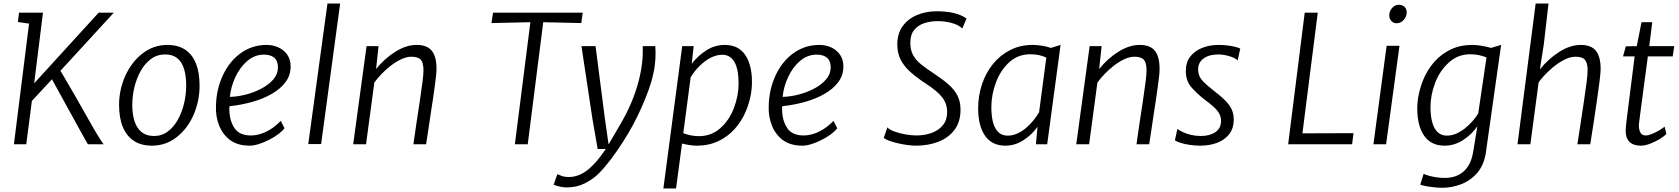

<svg xmlns="http://www.w3.org/2000/svg" viewBox="-20 -819 9533 1090"><path d="M59 0 145 -685 81.5 -694 88 -747H224L174 -346L540 -747H626L323 -417Q332 -402 343.5 -382.8Q355 -363.5 369.2 -338.8Q383.5 -314 401.5 -283.2Q419.5 -252.5 441 -214Q472 -159 492.5 -123Q513 -87 526.5 -64.2Q540 -41.5 549.5 -27Q559 -12.5 568 0H479Q477 -3 464.8 -24.5Q452.5 -46 435 -78Q417.5 -110 398.8 -144.2Q380 -178.5 364 -207L275 -369L161 -246L129 0Z M843 8Q781.5 8 740 -19.2Q698.5 -46.5 677.2 -98.2Q656 -150 656 -224Q656 -310.5 692 -390Q727.5 -468 789.8 -516Q852 -564 930 -564Q990.5 -564 1031.2 -537Q1072 -510 1092.5 -458.5Q1113 -407 1113 -333Q1113 -245.5 1079 -167Q1044.5 -88.5 982.8 -40.2Q921 8 843 8ZM855 -47Q899.5 -47 933.2 -72.8Q967 -98.5 990.2 -140.5Q1013.5 -182.5 1025.2 -233Q1037 -283.5 1037 -333Q1037 -389.5 1024.5 -429Q1012 -468.5 985.8 -489.2Q959.5 -510 918 -510Q872 -510 837 -484Q802 -458 778.5 -415.8Q755 -373.5 743 -323.5Q731 -273.5 731 -225Q731 -139 762 -93Q793 -47 855 -47Z M1396 8Q1330 8 1286 -24Q1243.5 -56.5 1223.8 -107Q1204 -157.5 1206 -215Q1207.5 -311.5 1246 -393Q1283.5 -472.5 1348 -518.2Q1412.5 -564 1494 -564Q1530.5 -564 1561.5 -549.5Q1592.5 -535 1611.2 -507.8Q1630 -480.5 1630 -442Q1630 -392 1601 -353Q1572 -314 1522.5 -285.8Q1473 -257.5 1411 -240.2Q1349 -223 1283 -216Q1282.5 -214 1282.2 -209.8Q1282 -205.5 1282 -200Q1282 -137 1310 -93.5Q1338 -50 1404 -50Q1431.5 -50 1460.8 -59.2Q1490 -68.5 1518.8 -87Q1547.5 -105.5 1574 -133L1595 -91Q1584 -75.5 1561 -58.2Q1538 -41 1509 -26Q1480 -11 1450.5 -1.5Q1421 8 1396 8ZM1285 -269Q1328.5 -270 1376 -282.2Q1423.5 -294.5 1465 -316.5Q1506.5 -338.5 1532.2 -368.8Q1558 -399 1558 -436Q1558 -473 1537.2 -491Q1516.5 -509 1478 -509Q1452.5 -509 1429.2 -500.2Q1406 -491.5 1385 -474Q1342.5 -438 1316.5 -382Q1290.5 -326 1285 -269Z M1730 -1 1839 -799H1911L1803 -1Z M1985 0 2061 -557H2129L2115 -427Q2162.5 -486.5 2224.2 -525.2Q2286 -564 2345 -564Q2404.5 -564 2431.2 -531Q2458 -498 2458 -428Q2458 -412 2455.5 -387.8Q2453 -363.5 2448.2 -329.5Q2443.5 -295.5 2437 -250Q2435.5 -240.5 2433.5 -228Q2431.5 -215.5 2428.8 -197.2Q2426 -179 2422 -152.2Q2418 -125.5 2412.5 -88Q2407 -50.5 2399 0H2327Q2329.5 -17.5 2333.5 -46.2Q2337.5 -75 2344.8 -123.8Q2352 -172.5 2364 -250Q2374 -319 2379 -357.8Q2384 -396.5 2384 -421Q2384 -462.5 2368.8 -479.8Q2353.5 -497 2315 -497Q2288.5 -497 2258.8 -483.2Q2229 -469.5 2200 -447.2Q2171 -425 2146.2 -399.2Q2121.5 -373.5 2105 -350L2058 0Z M2903 0 2991 -693 2770 -688 2779 -747H3288L3280 -688L3064 -693L2976 0Z M3197 245Q3179 245 3159 240.5Q3139 236 3123 230L3144 170Q3155.5 175 3171 180.5Q3186.5 186 3209 186Q3243.5 186 3276.8 170.5Q3310 155 3344.8 120Q3379.5 85 3419 27H3373L3343 -146L3281 -557H3361L3414 -146L3435 1Q3451 -27 3467.2 -54.2Q3483.5 -81.5 3499 -109Q3536.5 -171.5 3563.8 -236Q3591 -300.5 3607.2 -364.8Q3623.5 -429 3628 -491Q3629 -504.5 3629 -517V-557H3700Q3701.5 -539 3701.8 -522.2Q3702 -505.5 3701 -491Q3697.5 -405 3661 -305Q3624.5 -205 3571 -105Q3546 -59 3513.5 -8.5Q3481 42 3446 88Q3411 134 3378 167Q3347.5 197.5 3301.2 221.2Q3255 245 3197 245Z M3746 251 3853 -557H3918L3907 -457Q3939.5 -500 3988.2 -532Q4037 -564 4094 -564Q4171.5 -564 4210.2 -507.8Q4249 -451.5 4249 -353Q4249 -270.5 4214 -187Q4190.5 -131 4151 -87Q4111.5 -43 4057.5 -17.5Q4003.5 8 3936 8Q3900 8 3852 -4L3818 251ZM3948 -46Q4018 -46 4069 -91Q4120 -136 4146.5 -205.8Q4173 -275.5 4173 -345Q4173 -427 4149.2 -467.5Q4125.5 -508 4081 -508Q4053.5 -508 4027.2 -497Q4001 -486 3977.5 -467.5Q3954 -449 3934.5 -426.5Q3915 -404 3901 -381L3859 -63Q3879.5 -55 3902.2 -50.5Q3925 -46 3948 -46Z M4534 8Q4468 8 4424 -24Q4381.5 -56.5 4361.8 -107Q4342 -157.5 4344 -215Q4345.5 -311.5 4384 -393Q4421.5 -472.5 4486 -518.2Q4550.5 -564 4632 -564Q4668.5 -564 4699.5 -549.5Q4730.5 -535 4749.2 -507.8Q4768 -480.5 4768 -442Q4768 -392 4739 -353Q4710 -314 4660.5 -285.8Q4611 -257.5 4549 -240.2Q4487 -223 4421 -216Q4420.5 -214 4420.2 -209.8Q4420 -205.5 4420 -200Q4420 -137 4448 -93.5Q4476 -50 4542 -50Q4569.5 -50 4598.8 -59.2Q4628 -68.5 4656.8 -87Q4685.5 -105.5 4712 -133L4733 -91Q4722 -75.5 4699 -58.2Q4676 -41 4647 -26Q4618 -11 4588.5 -1.5Q4559 8 4534 8ZM4423 -269Q4466.5 -270 4514 -282.2Q4561.5 -294.5 4603 -316.5Q4644.5 -338.5 4670.2 -368.8Q4696 -399 4696 -436Q4696 -473 4675.2 -491Q4654.5 -509 4616 -509Q4590.5 -509 4567.2 -500.2Q4544 -491.5 4523 -474Q4480.5 -438 4454.5 -382Q4428.5 -326 4423 -269Z M5180 8Q5158 8 5130.8 4.2Q5103.5 0.5 5076.5 -5.8Q5049.5 -12 5028.2 -20Q5007 -28 4997 -36L5018 -96Q5028 -83.5 5056.2 -73Q5084.5 -62.5 5119 -56.2Q5153.5 -50 5182 -50Q5230.5 -50 5270.2 -64.8Q5310 -79.5 5333.5 -109Q5357 -138.5 5357 -183Q5357 -231 5328 -267.5Q5299 -304 5238 -343Q5187.5 -376 5150.8 -408.2Q5114 -440.5 5094 -478.2Q5074 -516 5074 -566Q5074 -628 5104.2 -670Q5134.5 -712 5185.5 -733.5Q5236.5 -755 5298 -755Q5353 -755 5395.5 -744.8Q5438 -734.5 5467 -714L5443 -657Q5423 -677.5 5384 -688.2Q5345 -699 5303 -699Q5262.5 -699 5227.2 -687.5Q5192 -676 5170 -649Q5148 -622 5148 -576Q5148 -535 5163.5 -506.5Q5179 -478 5208.8 -454Q5238.5 -430 5281 -402Q5329 -370.5 5363 -341.2Q5397 -312 5415 -277.5Q5433 -243 5433 -196Q5433 -127 5398.8 -81.8Q5364.5 -36.5 5307 -14.2Q5249.5 8 5180 8Z M5688 8Q5611 8 5572 -48.5Q5533 -105 5533 -203Q5533 -275.5 5554.8 -340.5Q5576.5 -405.5 5617.2 -455.8Q5658 -506 5715 -535Q5772 -564 5842 -564Q5865.5 -564 5893.5 -559.8Q5921.5 -555.5 5946 -547L6001 -564L5925 0H5861L5870 -99Q5839.5 -55.5 5791.2 -23.8Q5743 8 5688 8ZM5700 -49Q5728 -49 5754.2 -60.5Q5780.5 -72 5803.8 -91.5Q5827 -111 5846 -134.5Q5865 -158 5879 -182L5920 -492Q5880.5 -511 5830 -511Q5759.5 -511 5710 -466Q5660 -420.5 5634 -350.8Q5608 -281 5608 -211Q5608 -157 5618.5 -121Q5629 -85 5649.5 -67Q5670 -49 5700 -49Z M6090 0 6166 -557H6234L6220 -427Q6267.5 -486.5 6329.2 -525.2Q6391 -564 6450 -564Q6509.5 -564 6536.2 -531Q6563 -498 6563 -428Q6563 -412 6560.5 -387.8Q6558 -363.5 6553.2 -329.5Q6548.5 -295.5 6542 -250Q6540.5 -240.5 6538.5 -228Q6536.5 -215.5 6533.8 -197.2Q6531 -179 6527 -152.2Q6523 -125.5 6517.5 -88Q6512 -50.5 6504 0H6432Q6434.5 -17.5 6438.5 -46.2Q6442.5 -75 6449.8 -123.8Q6457 -172.5 6469 -250Q6479 -319 6484 -357.8Q6489 -396.5 6489 -421Q6489 -462.5 6473.8 -479.8Q6458.5 -497 6420 -497Q6393.5 -497 6363.8 -483.2Q6334 -469.5 6305 -447.2Q6276 -425 6251.2 -399.2Q6226.5 -373.5 6210 -350L6163 0Z M6794 8Q6763.5 8 6734 3.5Q6704.5 -1 6682 -8Q6659.5 -15 6650 -23L6664 -87Q6677.5 -77 6698 -67.8Q6718.5 -58.5 6743.8 -52.8Q6769 -47 6797 -47Q6848 -47 6880 -68.8Q6912 -90.5 6912 -133Q6912 -157 6899.8 -177.2Q6887.5 -197.5 6866.2 -216Q6845 -234.5 6818 -254Q6774 -288.5 6743 -324.2Q6712 -360 6712 -417Q6712 -466 6738 -498.8Q6764 -531.5 6806.2 -547.8Q6848.5 -564 6897 -564Q6923.5 -564 6948.2 -561Q6973 -558 6992 -553.2Q7011 -548.5 7021 -543L7006 -475Q7001 -483.5 6983 -491.5Q6965 -499.5 6941.5 -504.8Q6918 -510 6897 -510Q6844 -510 6813 -487.2Q6782 -464.5 6782 -426Q6782 -403 6789.8 -386Q6797.5 -369 6816 -351Q6834.5 -333 6867 -307Q6911 -273.5 6936.5 -247.5Q6962 -221.5 6973 -196.5Q6984 -171.5 6984 -141Q6984 -90 6958 -57Q6932 -24 6888.8 -8Q6845.5 8 6794 8Z M7293 0 7387 -747H7461L7374 -62L7664 -63L7656 0Z M7777 0 7852 -559H7925L7849 0ZM7909 -687Q7891 -687 7879 -699.5Q7867 -712 7867 -732Q7867 -756 7883.2 -774Q7899.5 -792 7921 -792Q7941.5 -792 7953.8 -780Q7966 -768 7966 -749Q7966 -724.5 7948.8 -705.8Q7931.5 -687 7909 -687Z M8168 247Q8146.5 247 8121.2 244.2Q8096 241.5 8074.5 237.5Q8053 233.5 8043 229L8062 168Q8076.5 174.5 8096 179.8Q8115.5 185 8137.5 188Q8159.5 191 8182 191Q8249 191 8290 153.5Q8331 116 8343 45L8367 -102Q8336.5 -57 8287 -24.5Q8237.5 8 8181 8Q8104 8 8065 -48.5Q8026 -105 8026 -203Q8026 -284 8061 -369Q8084.5 -425 8123.8 -469Q8163 -513 8216.8 -538.5Q8270.5 -564 8338 -564Q8362 -564 8391.5 -559Q8421 -554 8445 -547L8502 -564L8416 43Q8411 79.5 8398.8 109Q8386.5 138.5 8367 162Q8327.5 207 8274.8 227Q8222 247 8168 247ZM8194 -49Q8220.5 -49 8246.2 -60Q8272 -71 8295.2 -89.2Q8318.5 -107.5 8338.2 -129.8Q8358 -152 8372 -175L8419 -493Q8399 -501.5 8374.8 -506.2Q8350.5 -511 8327 -511Q8256.5 -511 8205 -464Q8153.5 -417 8127.2 -348Q8101 -279 8101 -212Q8101 -158 8111.8 -121.8Q8122.5 -85.5 8143.2 -67.2Q8164 -49 8194 -49Z M8595 0 8698 -799H8771L8744 -565L8722 -425Q8769.5 -484.5 8831.8 -524.2Q8894 -564 8954 -564Q9013.5 -564 9040.2 -530.5Q9067 -497 9067 -427Q9067 -418 9065.5 -401Q9064 -384 9060.8 -358.2Q9057.5 -332.5 9052.8 -297.8Q9048 -263 9041.5 -218.8Q9035 -174.5 9026.8 -120Q9018.5 -65.5 9008 0H8935Q8936 -6.5 8940 -32.8Q8944 -59 8949.5 -94Q8955 -129 8960 -163.5Q8965 -198 8968.8 -222.2Q8972.5 -246.5 8973 -250Q8983 -320 8988 -358.2Q8993 -396.5 8993 -421Q8993 -461 8978.2 -479Q8963.5 -497 8925 -497Q8889.5 -497 8849.5 -474Q8809.5 -451 8773.8 -417.2Q8738 -383.5 8715 -352L8668 0Z M9295 8Q9253 8 9231 -13.5Q9209 -35 9209 -76Q9209 -82 9209.8 -91.2Q9210.5 -100.5 9211.8 -113.2Q9213 -126 9215 -142L9260 -499H9194L9210 -556L9272 -557L9299 -693H9360L9343 -557H9485L9476 -499H9335Q9321 -395 9312 -326Q9303 -257 9297.2 -214.8Q9291.5 -172.5 9288.8 -150.5Q9286 -128.5 9285 -119.5Q9284 -110.5 9284 -107Q9284 -82.5 9292.8 -66.2Q9301.5 -50 9323 -50Q9337 -50 9357.5 -58.2Q9378 -66.5 9397.8 -78Q9417.5 -89.5 9430 -100L9440 -59Q9428.5 -45.5 9403 -30Q9377.5 -14.5 9348 -3.2Q9318.5 8 9295 8Z"/></svg>

Font: Koeln Type Sans Light
Style: Italic
Weight: 300
Italic angle: -7.5°
Designer: Eben Sorkin
Foundry: Eben Sorkin
Version: Version 2.001